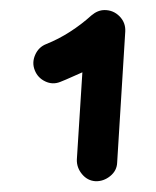

<svg xmlns="http://www.w3.org/2000/svg" viewBox="-20 -771 302 372"><path d="M165 -419.9Q149.4 -420.9 138.9 -433.6Q128.4 -446.3 128.9 -461.9L139.6 -630.9Q127.9 -626 117.9 -621.3Q107.9 -616.7 96.7 -612.3Q82 -606.4 67.6 -613.3Q53.2 -620.1 47.4 -634.8Q41.5 -649.4 48.1 -664.6Q54.7 -679.7 69.3 -685.5Q93.8 -695.3 115.7 -709.5Q137.7 -723.6 157.2 -741.2Q169.4 -751.5 182.6 -751.5Q199.7 -751.5 211.7 -739.3Q223.6 -727.1 222.7 -710L207 -456.1Q206.5 -440.4 193.6 -429.9Q180.7 -419.4 165 -419.9Z"/></svg>

Font: Mikhak-DS1-FD Black
Style: Regular
Weight: 900
Designer: Amin Abedi
Version: Version 3.2